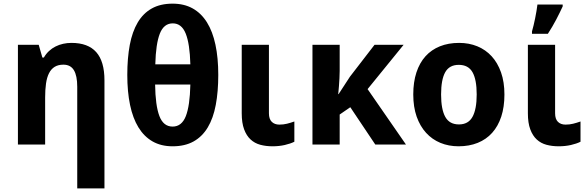

<svg xmlns="http://www.w3.org/2000/svg" viewBox="-20 -791 3219 1051"><path d="M402.8 240.2V-315.9Q402.8 -376.5 384.5 -406.7Q366.2 -437 327.1 -437Q298.8 -437 279.5 -425.3Q260.3 -413.6 248.5 -390.6Q236.8 -367.7 231.9 -334Q227.1 -300.3 227.1 -256.8V0H78.1V-545.9H191.9L211.9 -476.1H220.2Q231.9 -496.6 248.3 -511.7Q264.6 -526.9 284.2 -536.6Q303.7 -546.4 325.7 -551.3Q347.7 -556.2 371.1 -556.2Q461.9 -556.2 506.8 -505.6Q551.8 -455.1 551.8 -351.1V240.2Z M1174.8 -380.9Q1174.8 -289.1 1161.1 -216.6Q1147.5 -144 1117.4 -93.8Q1087.4 -43.5 1039.8 -16.8Q992.2 9.8 924.8 9.8Q861.8 9.8 815.2 -16.8Q768.6 -43.5 737.8 -93.8Q707 -144 691.9 -216.6Q676.8 -289.1 676.8 -380.9Q676.8 -472.7 690.4 -545.2Q704.1 -617.7 733.9 -668Q763.7 -718.3 810.8 -744.6Q857.9 -771 924.8 -771Q987.8 -771 1034.7 -744.9Q1081.5 -718.8 1112.8 -668.7Q1144 -618.7 1159.4 -546.1Q1174.8 -473.6 1174.8 -380.9ZM924.8 -98.1Q974.6 -98.1 997.1 -155Q1019.5 -211.9 1022 -328.1H829.1Q830.6 -213.4 852.5 -155.8Q874.5 -98.1 924.8 -98.1ZM925.8 -663.1Q877 -663.1 855 -607.2Q833 -551.3 830.1 -439H1022Q1019 -551.3 996.6 -607.2Q974.1 -663.1 925.8 -663.1Z M1452.1 -545.9V-170.9Q1452.1 -139.2 1467.8 -124Q1483.4 -108.9 1509.3 -108.9Q1531.2 -108.9 1551 -113.8Q1570.8 -118.7 1591.3 -126V-15.1Q1569.8 -4.4 1538.8 2.7Q1507.8 9.8 1471.2 9.8Q1435.5 9.8 1404.8 1.5Q1374 -6.8 1351.6 -27.6Q1329.1 -48.3 1316.2 -83.3Q1303.2 -118.2 1303.2 -170.9V-545.9Z M1833.5 -275.9 1895.5 -371.1 2030.3 -545.9H2189.5L1992.2 -303.2L2202.1 0H2034.2L1897.5 -204.1L1839.4 -164.1V0H1690.4V-545.9H1839.4V-402.8Q1839.4 -383.3 1838.1 -361.1Q1836.9 -338.9 1835.4 -319.8Q1833.5 -297.4 1831.5 -275.9Z M2394.5 -273.9Q2394.5 -192.4 2417.5 -151.1Q2440.4 -109.9 2492.2 -109.9Q2543.5 -109.9 2566.4 -151.4Q2589.4 -192.9 2589.4 -273.9Q2589.4 -355.5 2566.4 -395.8Q2543.5 -436 2491.2 -436Q2439.9 -436 2417.2 -395.8Q2394.5 -355.5 2394.5 -273.9ZM2741.2 -273.9Q2741.2 -205.6 2723.9 -152.8Q2706.5 -100.1 2674.1 -64Q2641.6 -27.8 2595 -9Q2548.3 9.8 2490.2 9.8Q2436 9.8 2390.6 -9Q2345.2 -27.8 2312.3 -64Q2279.3 -100.1 2260.7 -152.8Q2242.2 -205.6 2242.2 -273.9Q2242.2 -341.8 2259.5 -394.5Q2276.9 -447.3 2309.3 -483.2Q2341.8 -519 2388.2 -537.6Q2434.6 -556.2 2493.2 -556.2Q2547.4 -556.2 2592.8 -537.6Q2638.2 -519 2671.1 -483.2Q2704.1 -447.3 2722.7 -394.5Q2741.2 -341.8 2741.2 -273.9Z M3018.6 -545.9V-170.9Q3018.6 -139.2 3034.2 -124Q3049.8 -108.9 3075.7 -108.9Q3097.7 -108.9 3117.4 -113.8Q3137.2 -118.7 3157.7 -126V-15.1Q3136.2 -4.4 3105.2 2.7Q3074.2 9.8 3037.6 9.8Q3002 9.8 2971.2 1.5Q2940.4 -6.8 2918 -27.6Q2895.5 -48.3 2882.6 -83.3Q2869.6 -118.2 2869.6 -170.9V-545.9ZM2892.1 -619.1Q2896.5 -633.8 2900.9 -652.6Q2905.3 -671.4 2909.4 -691.2Q2913.6 -710.9 2916.7 -730.5Q2919.9 -750 2921.9 -766.1H3060.1V-755.9Q3044.9 -722.7 3024.9 -684.3Q3004.9 -646 2979 -606H2892.1Z"/></svg>

Font: Droid Sans
Style: Bold
Weight: 700
Foundry: Ascender Corporation
Version: Version 1.00 build 112